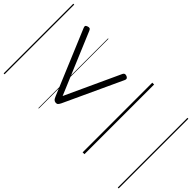

<svg xmlns="http://www.w3.org/2000/svg" viewBox="-362 -999 1487 1487"><g transform="rotate(-45 381.5 -255.0)"><path d="M625 -186 152 -405Q136 -413 129.5 -420Q123 -427 124 -440Q126 -454 134 -461Q142 -468 159 -475L685 -695Q698 -701 705 -698.5Q712 -696 716 -684Q721 -671 718.5 -663Q716 -655 704 -650L199 -438L648 -231Q658 -226 660.5 -218Q663 -210 658 -197Q652 -185 644.5 -182.5Q637 -180 625 -186ZM0 365H763V375H0ZM0 -20H763V0H0ZM0 -505H763V-500H0ZM0 -885H763V-875H0Z"/></g></svg>

Font: Playwrite GB J Guides
Style: Italic
Weight: 400
Italic angle: -7.01216°
Designer: Veronika Burian, José Scaglione
Foundry: TypeTogether
Version: Version 1.003